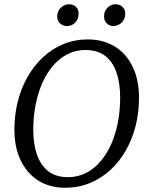

<svg xmlns="http://www.w3.org/2000/svg" viewBox="-20 -871 700 906"><path d="M287 15Q215 15 161.5 -18.5Q108 -52 78 -113.5Q48 -175 48 -259Q48 -329 64 -392.5Q80 -456 110.5 -509Q141 -562 183.5 -601.5Q226 -641 279.5 -663Q333 -685 394 -685Q468 -685 522.5 -651Q577 -617 606.5 -555Q636 -493 636 -409Q636 -340 620 -277Q604 -214 573.5 -160.5Q543 -107 500 -68Q457 -29 403.5 -7Q350 15 287 15ZM301 -35Q338 -35 370.5 -48Q403 -61 430 -85Q457 -109 479 -143Q501 -177 516 -219Q531 -261 539 -309.5Q547 -358 547 -411Q547 -479 529.5 -529.5Q512 -580 476 -607.5Q440 -635 382 -635Q346 -635 313.5 -622Q281 -609 253.5 -584.5Q226 -560 204.5 -526Q183 -492 168 -450Q153 -408 145 -359.5Q137 -311 137 -257Q137 -191 154.5 -141Q172 -91 208 -63Q244 -35 301 -35ZM296 -748Q278 -748 264 -760Q250 -772 250 -793Q250 -819 267.5 -835Q285 -851 306 -851Q326 -851 338.5 -838.5Q351 -826 351 -807Q351 -781 335 -764.5Q319 -748 296 -748ZM514 -748Q498 -748 484.5 -760Q471 -772 471 -793Q471 -819 487.5 -835Q504 -851 525 -851Q545 -851 558 -838.5Q571 -826 571 -807Q571 -781 554 -764.5Q537 -748 514 -748Z"/></svg>

Font: Source Serif 4
Style: Italic
Weight: 400
Italic angle: -12°
Designer: Frank Grießhammer
Foundry: Adobe Systems Incorporated
Version: Version 4.004;hotconv 1.0.116;makeotfexe 2.5.65601